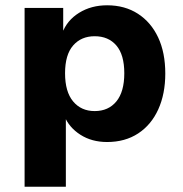

<svg xmlns="http://www.w3.org/2000/svg" viewBox="-20 -526 693 726"><path d="M73 180V-496H219V-400H215Q233 -449 279 -477.5Q325 -506 385 -506Q452 -506 501.5 -474Q551 -442 578 -384.5Q605 -327 605 -248Q605 -171 578.5 -112.5Q552 -54 502.5 -21.5Q453 11 385 11Q327 11 284 -16.5Q241 -44 223 -88H229V180ZM338 -106Q390 -106 420 -142.5Q450 -179 450 -249Q450 -319 420 -354Q390 -389 338 -389Q287 -389 256.5 -354Q226 -319 226 -249Q226 -179 256.5 -142.5Q287 -106 338 -106Z"/></svg>

Font: Nunito Sans 10pt ExtraBold
Style: Regular
Weight: 800
Designer: Vernon Adams
Foundry: Vernon Adams
Version: Version 3.101;gftools[0.9.27]